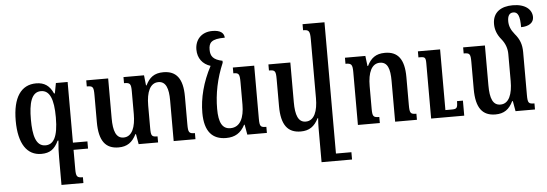

<svg xmlns="http://www.w3.org/2000/svg" viewBox="-59 -955 3951 1387"><g transform="rotate(-5 1917.0 -261.5)"><path d="M494 203C454 203 444 197 444 142V0H549V-52H444V-492H359L345 -418H339C314 -475 276 -502 216 -502C107 -502 46 -414 46 -246C46 -76 108 9 210 9C272 9 307 -16 335 -76H341C336 -27 335 7 335 47V245H494ZM245 -50C176 -50 156 -129 156 -245C156 -361 176 -443 246 -443C309 -443 337 -378 337 -245C337 -100 302 -50 245 -50Z M1279 -112V-314C1279 -444 1232 -502 1139 -502C1072 -502 1037 -473 1010 -418H1006L998 -492H849V-448C893 -448 900 -440 900 -383V-219C900 -127 875 -57 812 -57C757 -57 738 -112 738 -203V-492H579V-448C623 -448 629 -441 629 -381V-185C629 -48 676 11 770 11C832 11 870 -16 899 -74H903L916 0H1057V-44C1015 -44 1009 -50 1009 -109V-272C1009 -370 1037 -434 1097 -434C1152 -434 1170 -380 1170 -296V0H1328V-44C1285 -44 1279 -52 1279 -112Z M1687 -73H1691L1704 0H1846V-44C1804 -44 1797 -50 1797 -109V-492H1642V-450C1681 -450 1688 -443 1688 -382V-219C1688 -126 1659 -57 1587 -57C1528 -57 1503 -105 1503 -204C1503 -312 1525 -423 1572 -533V-547C1505 -561 1486 -588 1486 -634C1486 -685 1504 -712 1603 -712C1601 -747 1575 -768 1517 -768C1437 -768 1391 -714 1391 -644C1391 -581 1426 -536 1483 -518C1423 -406 1394 -290 1394 -185C1394 -49 1451 11 1550 11C1614 11 1657 -15 1687 -73Z M2442 192H2330V-760H2171V-716C2211 -716 2221 -709 2221 -647V-219C2221 -127 2196 -57 2133 -57C2078 -57 2059 -112 2059 -203V-492H1900V-448C1944 -448 1950 -441 1950 -381V-185C1950 -48 1997 11 2091 11C2153 11 2191 -16 2220 -74H2224C2222 -49 2221 -25 2221 -1V245H2442Z M2934 -44C2891 -44 2885 -52 2885 -112V-314C2885 -444 2839 -502 2746 -502C2679 -502 2643 -473 2616 -418H2612L2603 -492H2455V-448C2497 -448 2506 -440 2506 -384V0H2665V-44C2622 -44 2615 -51 2615 -109V-272C2615 -370 2643 -434 2703 -434C2759 -434 2776 -383 2776 -296V0H2934ZM3277 -109H3234C3234 -57 3227 -52 3188 -52H3145V-492H2984V-448H2996C3031 -448 3037 -442 3037 -401V0H3277Z M3741 -109V-420C3741 -476 3726 -515 3692 -555C3664 -589 3653 -619 3653 -652C3653 -688 3665 -712 3695 -712C3730 -712 3742 -679 3742 -601C3798 -601 3834 -625 3834 -666C3834 -720 3788 -764 3695 -764C3612 -764 3549 -727 3549 -640C3549 -601 3562 -563 3593 -526C3620 -493 3633 -456 3633 -415V-219C3633 -127 3608 -57 3545 -57C3490 -57 3470 -108 3470 -203V-492H3312V-448C3356 -448 3362 -441 3362 -381V-185C3362 -48 3409 11 3503 11C3565 11 3603 -16 3631 -74H3636L3649 0H3790V-44C3748 -44 3741 -50 3741 -109Z"/></g></svg>

Font: Noto Serif Armenian Condensed Semi
Style: Regular
Weight: 600
Width: 3
Designer: Monotype Design Team
Foundry: Monotype Imaging Inc.
Version: Version 1.901